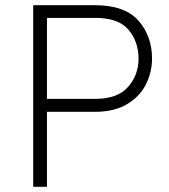

<svg xmlns="http://www.w3.org/2000/svg" viewBox="-20 -720 652 740"><path d="M108 -700H345Q461 -700 513.5 -640.5Q566 -581 566 -494Q566 -443 543 -396Q520 -349 470.5 -319Q421 -289 345 -289H161V0H108ZM514 -494Q514 -559 475.5 -605Q437 -651 348 -651H161V-339H348Q433 -339 473.5 -385Q514 -431 514 -494Z"/></svg>

Font: Overpass ExtraLight
Style: Regular
Weight: 200
Designer: Delve Withrington, Thomas Jockin
Foundry: Delve Fonts
Version: Version 3.000;DELV;Overpass